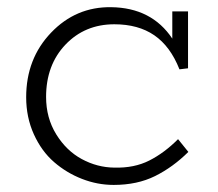

<svg xmlns="http://www.w3.org/2000/svg" viewBox="-20 -503 610 537"><path d="M478 -113.8 506.8 -78.1Q463.4 -35.2 413.6 -10.5Q363.8 14.2 297.9 14.2Q252.4 14.2 209.2 -2.7Q166 -19.5 131.1 -49.8Q96.2 -80.1 74.7 -127.4Q53.2 -174.8 53.2 -231Q53.2 -338.9 122.8 -411.6Q192.4 -484.4 291 -482.9Q404.3 -481.4 461.9 -395V-471.2H505.9V-312L481.9 -309.1Q456.5 -373.5 411.6 -404.3Q366.7 -435.1 299.8 -435.1Q217.3 -435.1 163.1 -378.2Q108.9 -321.3 108.9 -231.9Q108.9 -173.3 137.2 -127.4Q165.5 -81.5 208.7 -58.1Q252 -34.7 299.8 -34.2Q355.5 -32.7 397.5 -54Q439.5 -75.2 478 -113.8Z"/></svg>

Font: BioRhyme Light
Style: Regular
Weight: 300
Designer: Aoife Mooney
Foundry: Aoife Mooney Type
Version: Version 1.500;PS 001.500;hotconv 1.0.88;makeotf.lib2.5.64775